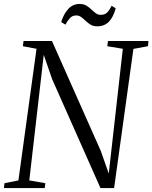

<svg xmlns="http://www.w3.org/2000/svg" viewBox="-28 -950 770 970"><path d="M-8 0 -5.5 -24.5 65 -38.5 156.5 -703.5 87.5 -716.5 91 -743H234.5L481 -188L521.5 -73L592.5 -703.5L514 -716.5L517.5 -743H722L719.5 -716.5L646 -703L548.5 0H479.5L235 -551L193 -673L120 -38.5L201 -24.5L198 0ZM463.5 -817Q444 -817 430 -825.2Q416 -833.5 404.8 -844.5Q393.5 -855.5 382.2 -863.8Q371 -872 357.5 -872Q337.5 -872 325.2 -858.5Q313 -845 302.5 -825.5L281 -838.5Q293.5 -879 316.5 -904.5Q339.5 -930 374.5 -930Q394.5 -930 408.5 -921.5Q422.5 -913 433.5 -902.2Q444.5 -891.5 455.8 -883.2Q467 -875 480.5 -875Q500.5 -875 512.5 -886Q524.5 -897 535.5 -921L556.5 -908Q544.5 -863 521.8 -840Q499 -817 463.5 -817Z"/></svg>

Font: Merriweather 96pt Light
Style: Italic
Weight: 300
Italic angle: -7.8°
Version: Version 2.101